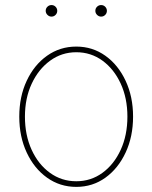

<svg xmlns="http://www.w3.org/2000/svg" viewBox="-20 -732 605 763"><path d="M283.2 10.7Q218.3 10.7 167 -25.9Q115.7 -62.5 86.2 -125.7Q56.6 -189 56.6 -268.6Q56.6 -348.1 86.2 -411.1Q115.7 -474.1 167 -510.5Q218.3 -546.9 283.2 -546.9Q347.7 -546.9 398.7 -510.5Q449.7 -474.1 479.2 -410.9Q508.8 -347.7 508.8 -268.6Q508.8 -189 479.2 -125.7Q449.7 -62.5 398.9 -25.9Q348.1 10.7 283.2 10.7ZM283.2 -11.7Q341.3 -11.7 387.2 -45.2Q433.1 -78.6 459.7 -136.7Q486.3 -194.8 486.3 -268.6Q486.3 -341.8 459.7 -399.7Q433.1 -457.5 387.2 -491Q341.3 -524.4 283.2 -524.4Q225.1 -524.4 179 -490.7Q132.8 -457 106 -399.4Q79.1 -341.8 79.1 -268.6Q79.1 -194.8 105.7 -136.7Q132.3 -78.6 178.5 -45.2Q224.6 -11.7 283.2 -11.7ZM381.8 -666Q372.6 -666 365.7 -672.9Q358.9 -679.7 358.9 -689Q358.9 -698.7 365.7 -705.3Q372.6 -711.9 381.8 -711.9Q391.6 -711.9 398.2 -705.1Q404.8 -698.2 404.8 -689Q404.8 -679.7 398.2 -672.9Q391.6 -666 381.8 -666ZM184.6 -666Q175.3 -666 168.5 -672.9Q161.6 -679.7 161.6 -689Q161.6 -698.7 168.5 -705.3Q175.3 -711.9 184.6 -711.9Q194.3 -711.9 200.9 -705.1Q207.5 -698.2 207.5 -689Q207.5 -679.7 200.9 -672.9Q194.3 -666 184.6 -666Z"/></svg>

Font: Inter 18pt Thin
Style: Regular
Weight: 250
Designer: Rasmus Andersson
Foundry: rsms
Version: Version 4.001;git-66647c0bb